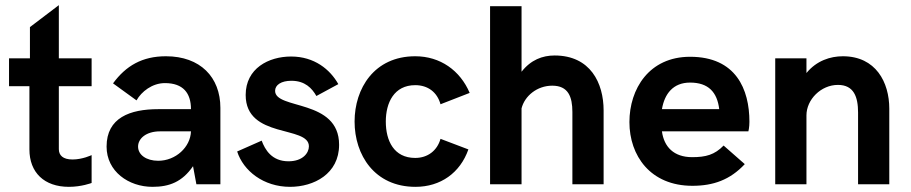

<svg xmlns="http://www.w3.org/2000/svg" viewBox="-20 -714 3531 744"><path d="M247 10C296 10 335 -5 335 -5V-113C335 -113 300 -96 261 -96C224 -96 208 -112 208 -136V-380H335V-488H208V-694L96 -609V-488H15V-380H94V-135C94 -46 151 10 247 10Z M593 -91C547 -91 515 -114 515 -146C515 -177 546 -205 600 -205H720C718 -144 661 -91 593 -91ZM571 10C636 10 686 -9 728 -70L741 0H834V-296C834 -415 756 -496 623 -496C531 -496 468 -459 418 -391L509 -325C528 -359 570 -392 619 -392C690 -392 720 -353 720 -291H593C484 -291 393 -258 393 -146C393 -50 478 10 571 10Z M1104 10C1196 10 1294 -40 1294 -153C1294 -332 1046 -288 1046 -362C1046 -385 1070 -401 1109 -401C1162 -401 1189 -372 1206 -342L1291 -388C1259 -445 1198 -495 1108 -495C1021 -495 932 -449 932 -346C932 -175 1177 -229 1177 -147C1177 -121 1153 -89 1098 -89C1033 -89 1007 -134 994 -169L899 -127C923 -52 1001 10 1104 10Z M1590 10C1687 10 1763 -44 1795 -135L1687 -176C1674 -130 1637 -102 1589 -102C1506 -102 1475 -169 1475 -243C1475 -316 1507 -384 1589 -384C1638 -384 1674 -357 1687 -310L1800 -354C1763 -441 1686 -496 1589 -496C1430 -496 1354 -371 1354 -243C1354 -114 1431 10 1590 10Z M1879 0H2001V-294C2013 -342 2061 -382 2120 -382C2182 -382 2198 -339 2198 -280V0H2319V-286C2319 -392 2268 -499 2129 -499C2082 -499 2037 -482 2001 -436V-690H1879Z M2663 6C2744 6 2809 -17 2866 -78L2784 -150C2749 -114 2715 -105 2662 -105C2591 -105 2553 -145 2545 -205H2880C2880 -205 2884 -220 2884 -242C2884 -368 2832 -494 2654 -494C2495 -494 2419 -369 2419 -241C2419 -111 2500 6 2663 6ZM2545 -291C2555 -350 2588 -394 2654 -394C2725 -394 2759 -357 2767 -291Z M2984 0H3105V-267C3105 -328 3161 -385 3227 -385C3289 -385 3305 -338 3305 -278V0H3426V-293C3426 -395 3374 -496 3246 -496C3198 -496 3144 -479 3105 -431V-488H2984Z"/></svg>

Font: FREAK Grotesk
Style: Bold
Weight: 700
Designer: La Scuola Open Source
Foundry: La Scuola Open Source
Version: Version 1.000;PS 1.0;hotconv 1.0.72;makeotf.lib2.5.5900